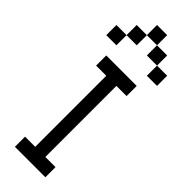

<svg xmlns="http://www.w3.org/2000/svg" viewBox="-364 -1145 1161 1161"><g transform="rotate(45 217.0 -564.0)"><path d="M347.2 -781.2V-694.4H260.4V-86.8H347.2V0H86.8V-86.8H173.6V-694.4H86.8V-781.2ZM173.6 -954.9H86.8V-1041.7H173.6ZM86.8 -868.1H0V-954.9H86.8ZM260.4 -1041.7H173.6V-1128.5H260.4ZM347.2 -954.9H260.4V-1041.7H347.2ZM434 -868.1H347.2V-954.9H434Z"/></g></svg>

Font: 8-bit Operator+
Style: Regular
Weight: 400
Designer: GrandChaos9000
Foundry: Grand Chaos Productions
Version: Version 1.2.0 - April 24, 2014